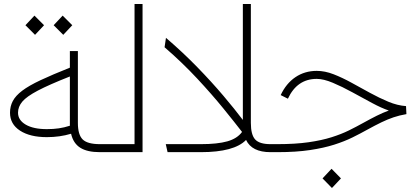

<svg xmlns="http://www.w3.org/2000/svg" viewBox="-20 -760 2090 959"><path d="M214 -75Q130 -75 80 -107.5Q30 -140 30 -197Q30 -229 44 -255.5Q58 -282 91 -307Q124 -332 182.5 -359.5Q241 -387 329 -422V-505H369V-146Q369 -87 393 -63.5Q417 -40 479 -40H495V0H479Q416 0 381 -22Q346 -44 335 -92Q279 -75 214 -75ZM70 -197Q70 -160 108.5 -137.5Q147 -115 214 -115Q247 -115 274 -119Q301 -123 329 -132Q329 -139 329 -146V-378Q225 -337 169 -307.5Q113 -278 91.5 -252.5Q70 -227 70 -197ZM155 -586 107 -634 152 -682 200 -634ZM296 -586 248 -634 293 -682 341 -634Z M495 0V-40H652V-740H692V0Z M817 0 808 -40H983Q1066 -40 1115.5 -54Q1165 -68 1189 -101Q1152 -149 1095.5 -218.5Q1039 -288 965 -367.5Q891 -447 802 -524L809 -571Q893 -499 965.5 -424.5Q1038 -350 1095.5 -282Q1153 -214 1193 -161V-740H1233V-146Q1233 -87 1254.5 -63.5Q1276 -40 1331 -40H1339V0H1331Q1238 0 1209 -61Q1150 0 983 0Z M1339 0V-40H1365Q1455 -40 1521 -49.5Q1587 -59 1636 -74.5Q1685 -90 1722.5 -108.5Q1760 -127 1794 -146Q1832 -167 1862 -182Q1892 -197 1922 -208Q1886 -220 1838.5 -245.5Q1791 -271 1740 -299Q1689 -327 1642.5 -346.5Q1596 -366 1562 -366Q1464 -366 1418 -267L1382 -285Q1409 -343 1455.5 -374.5Q1502 -406 1562 -406Q1603 -406 1646.5 -389Q1690 -372 1735.5 -347Q1781 -322 1827.5 -296.5Q1874 -271 1919.5 -252Q1965 -233 2008 -230L2010 -190Q1975 -184 1945.5 -174Q1916 -164 1885 -149Q1854 -134 1814 -112Q1780 -93 1740.5 -73.5Q1701 -54 1649.5 -37.5Q1598 -21 1528.5 -10.5Q1459 0 1365 0ZM1638 179 1591 131 1636 83 1683 131Z"/></svg>

Font: Readex Pro Light
Style: Regular
Weight: 300
Designer: Bonnie Shaver-Troup, Thomas Jockin
Foundry: Lexend
Version: Version 1.200; ttfautohint (v1.8.3)